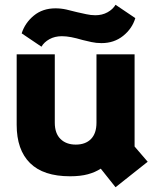

<svg xmlns="http://www.w3.org/2000/svg" viewBox="-20 -740 660 806"><path d="M465 46 403 -32Q380 -17 349 -8.5Q318 0 274 0Q162 0 106 -55.5Q50 -111 50 -216V-512H210V-225Q210 -180 234 -156.5Q258 -133 298 -133Q339 -133 362 -156.5Q385 -180 385 -225V-512H545V-125L600 -61ZM154 -544 71 -600Q85 -644 122 -674.5Q159 -705 213 -705Q236 -705 258.5 -700Q281 -695 303 -689Q321 -685 341.5 -680.5Q362 -676 380 -676Q409 -676 431.5 -688.5Q454 -701 465 -720L548 -664Q535 -620 497 -589.5Q459 -559 406 -559Q384 -559 363.5 -563.5Q343 -568 327 -572Q300 -580 279 -584Q258 -588 240 -588Q210 -588 187.5 -575.5Q165 -563 154 -544Z"/></svg>

Font: Braah One
Style: Regular
Weight: 400
Designer: Ashish Kumar
Foundry: Ashish Kumar
Version: Version 1.001; ttfautohint (v1.8.4.7-5d5b);gftools[0.9.29]